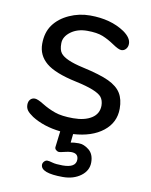

<svg xmlns="http://www.w3.org/2000/svg" viewBox="-80 -559 639 811"><g transform="rotate(10 240.0 -153.0)"><path d="M245.1 192.9Q150.4 192.9 149.9 157.2Q149.9 149.4 156 142.8Q162.1 136.2 169.4 136.2Q176.8 136.2 191.9 140.6Q207 145 235.8 145Q293 145 293 109.9Q293 83 262.2 83Q251 83 233.9 87.4Q216.8 91.8 210.9 91.8Q205.1 91.8 198.5 86.4Q191.9 81.1 192.9 73.2L201.2 4.9Q129.4 -2.9 78.1 -35.2Q60.1 -47.4 52.5 -57.6Q44.9 -67.9 44.9 -82Q44.9 -96.2 52.5 -104.5Q60.1 -112.8 72 -112.8Q84 -112.8 110.4 -96.4Q136.7 -80.1 166.3 -69.6Q195.8 -59.1 245.1 -59.1Q294.4 -59.1 324.2 -78.1Q354 -97.2 354 -132.8Q353.5 -154.8 342.8 -168.5Q322.3 -193.8 230.2 -213.4Q138.2 -232.9 100.1 -264.9Q62 -296.9 62 -345.9Q62 -395 85.9 -428Q109.9 -460.9 152.3 -480Q194.3 -499 241.2 -499Q329.6 -499 389.2 -459Q423.3 -435.1 422.9 -409.2Q422.9 -396 415 -387Q407.2 -377.9 395.5 -377.9Q383.8 -377.9 357.9 -395.5Q332 -413.1 307.1 -423.1Q282.2 -433.1 240.2 -433.1Q198.2 -433.1 169.9 -412.1Q141.1 -390.6 141.1 -362.3Q140.6 -334 151.4 -320.3Q171.4 -294.4 248 -277.6Q324.7 -260.7 362.3 -242.9Q399.9 -225.1 416 -199Q432.1 -172.9 432.1 -132.8Q432.1 -73.2 384.5 -35.6Q336.9 2 256.8 6.8L252.9 43.9Q265.1 41 287.4 41Q309.6 41 331.3 58.6Q353 76.2 353 111.6Q353 147 322 169.9Q291 192.9 245.1 192.9Z"/></g></svg>

Font: Nunito-Regular
Style: Regular
Weight: 400
Designer: Vernon Adams
Foundry: newtypography
Version: Version 3.000